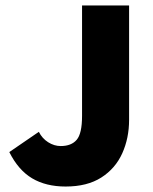

<svg xmlns="http://www.w3.org/2000/svg" viewBox="-20 -670 560 702"><path d="M220 12Q148 12 97.5 -18Q47 -48 14 -114L122 -188Q134 -164 156 -150Q178 -136 202 -136Q241 -136 260.5 -159Q280 -182 280 -246V-650H452V-232Q452 -165 427 -109.5Q402 -54 350.5 -21Q299 12 220 12Z"/></svg>

Font: Source Sans 3 Black
Style: Regular
Weight: 900
Designer: Paul D. Hunt
Foundry: Adobe
Version: Version 3.046;hotconv 1.0.118;makeotfexe 2.5.65603